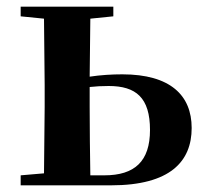

<svg xmlns="http://www.w3.org/2000/svg" viewBox="-20 -556 611 576"><path d="M42 0H313C491 0 555 -72 555 -172C555 -270 491 -333 347 -333C316 -333 282 -331 249 -326L251 -500L320 -507V-536H42V-507L112 -500L114 -301V-235L112 -36L42 -30ZM249 -295C267 -297 286 -298 306 -298C388 -298 430 -263 430 -166C430 -72 384 -30 293 -30H251C250 -87 249 -177 249 -235Z"/></svg>

Font: Noto Serif JP
Style: Bold
Weight: 700
Designer: Ryoko NISHIZUKA 西塚涼子 (kana & ideographs); Frank Grießhammer (Latin, Greek & Cyrillic); Wenlong ZHANG 张文龙 (bopomofo); San
Foundry: Adobe
Version: Version 2.001;hotconv 1.1.0;makeotfexe 2.6.0